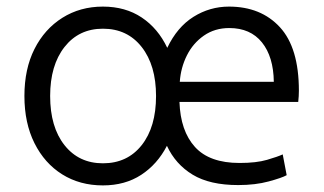

<svg xmlns="http://www.w3.org/2000/svg" viewBox="-20 -550 983 582"><path d="M292 12Q222 12 168.5 -21.5Q115 -55 84.5 -116Q54 -177 54 -259Q54 -341 84.5 -401.5Q115 -462 169 -496Q223 -530 292 -530Q360 -530 409.5 -497Q459 -464 487 -405Q517 -468 566.5 -499Q616 -530 674 -530Q771 -530 828.5 -467.5Q886 -405 886 -275Q886 -268 885.5 -258.5Q885 -249 884 -241H524Q527 -153 571 -104.5Q615 -56 706 -56Q757 -56 789.5 -65.5Q822 -75 837 -82L849 -19Q835 -11 794.5 0Q754 11 702 11Q616 11 564 -20.5Q512 -52 486 -108Q457 -52 408 -20Q359 12 292 12ZM525 -302H810Q809 -378 774 -421.5Q739 -465 675 -465Q631 -465 598 -442Q565 -419 546.5 -382Q528 -345 525 -302ZM292 -55Q366 -55 409.5 -110Q453 -165 453 -259Q453 -352 409.5 -407.5Q366 -463 292 -463Q219 -463 175.5 -407.5Q132 -352 132 -259Q132 -165 175.5 -110Q219 -55 292 -55Z"/></svg>

Font: Ubuntu Sans
Style: Regular
Weight: 400
Designer: Dalton Maag Ltd
Foundry: Dalton Maag Ltd
Version: Version 1.006; ttfautohint (v1.8.4.7-5d5b)